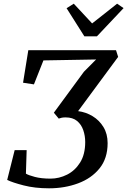

<svg xmlns="http://www.w3.org/2000/svg" viewBox="-20 -1015 690 1041"><path d="M563.5 -239Q563.5 -156.5 519.8 -102.2Q476 -48 403.5 -21Q331 6 246 6Q169 6 108 -9.8Q47 -25.5 19 -39.5L59.5 -201H124.5L120.5 -73.5Q134 -65 169 -55.8Q204 -46.5 254 -46.5Q300.5 -46.5 343.8 -68.2Q387 -90 414.5 -134Q442 -178 442 -245Q442 -278.5 431.5 -309.2Q421 -340 397.8 -359.2Q374.5 -378.5 335.5 -378.5Q324 -378.5 315 -376.8Q306 -375 298.5 -372L272 -404L435 -626L501 -692.5L215.5 -687.5L164 -557.5L105 -566.5L133.5 -743H609L620.5 -706.5L403.5 -412.5Q446 -407 482.2 -385Q518.5 -363 541 -326Q563.5 -289 563.5 -239ZM437.5 -818 341 -970.5 380 -995Q405 -968 429.8 -941.5Q454.5 -915 479.5 -888Q513.5 -915 547.5 -941.5Q581.5 -968 615 -995L650 -971L505.5 -818Z"/></svg>

Font: Merriweather
Style: Italic
Weight: 400
Italic angle: -7.8°
Designer: Eben Sorkin
Foundry: Eben Sorkin
Version: Version 2.100